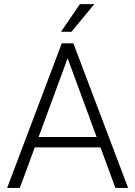

<svg xmlns="http://www.w3.org/2000/svg" viewBox="-20 -924 665 944"><path d="M15.1 0ZM474.1 -199.2H150.9L77.6 0H15.1L283.7 -710.9H327.6H340.8L609.9 0H547.4ZM455.1 -250.5 312.5 -637.7 169.9 -250.5ZM443.8 -903.8 331.1 -767.6H279.8L373 -903.8Z"/></svg>

Font: Heebo Light
Style: Regular
Weight: 300
Designer: Oded Ezer
Foundry: Meir Sadan
Version: Version 2.001; ttfautohint (v1.5.14-ce02) -l 8 -r 50 -G 200 